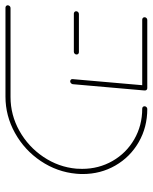

<svg xmlns="http://www.w3.org/2000/svg" viewBox="52 -610 559 702"><g transform="rotate(-90 331.0 -259.5)"><path d="M618.5 -10Q618.5 -5.9 615.6 -3Q612.6 0 608.5 0H359.3Q355.6 0 353.1 -2.4Q350.7 -4.8 350.7 -8.5Q350.7 -12.6 353.7 -15.6Q356.7 -18.5 360.7 -18.5H610Q613.3 -18.5 615.9 -16.1Q618.5 -13.7 618.5 -10ZM350.7 -10.4 373.7 -272.6Q374.4 -276.3 377.4 -279.1Q380.4 -281.9 384.1 -281.9Q387.8 -281.9 390.4 -279.1Q393 -276.3 392.2 -272.6L369.3 -10.4ZM293 -10Q293 -5.9 290 -3Q287 0 283 0Q216.3 0 161.9 -31.3Q107.4 -62.6 76.3 -116.7Q45.2 -170.7 45.2 -236.3Q45.2 -247.8 46.3 -259.3Q52.6 -329.6 92.6 -389.3Q132.6 -448.9 195.2 -483.7Q257.8 -518.5 328.1 -518.5H653.7Q657 -518.5 659.6 -516.1Q662.2 -513.7 662.2 -510.4Q662.2 -506.3 659.3 -503.1Q656.3 -500 652.2 -500H326.7Q261.1 -500 203.1 -467.6Q145.2 -435.2 108 -380Q70.7 -324.8 64.8 -259.3Q64.1 -252.2 64.1 -238.1Q64.1 -177.4 93 -127Q121.9 -76.7 172.2 -47.6Q222.6 -18.5 284.4 -18.5Q288.1 -18.5 290.6 -16.1Q293 -13.7 293 -10ZM482.2 -258.5Q482.2 -262.6 485.2 -265.6Q488.1 -268.5 492.2 -268.5H631.9Q635.2 -268.5 637.8 -266.1Q640.4 -263.7 640.4 -260Q640.4 -255.9 637.4 -253Q634.4 -250 630.4 -250H490.7Q487 -250 484.6 -252.4Q482.2 -254.8 482.2 -258.5Z"/></g></svg>

Font: 26F Galaxy Sans Hairline
Style: Italic
Weight: 50
Italic angle: -5°
Designer: C₂₉H₂₅N₃O₅
Version: Version 1.200